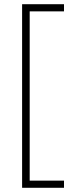

<svg xmlns="http://www.w3.org/2000/svg" viewBox="-20 -734 353 912"><path d="M284 158H85V-714H284V-680H121V124H284Z"/></svg>

Font: Noto Sans Gujarati SemiCondensed ExtraLight
Style: Regular
Weight: 200
Width: 4
Designer: Jelle Bosma - Monotype Design Team, Universal Thirst
Foundry: Monotype Imaging Inc.
Version: Version 2.106; ttfautohint (v1.8.4.7-5d5b)